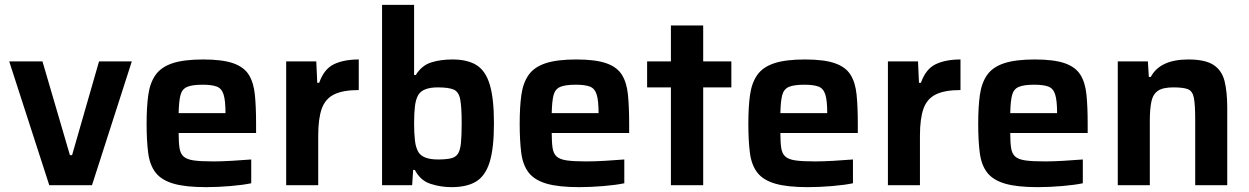

<svg xmlns="http://www.w3.org/2000/svg" viewBox="-20 -763 5147 791"><path d="M183 0 18 -510H155L268 -124H277L388 -510H523L359 0Z M829 8Q744 8 694.5 -6.5Q645 -21 621 -52Q597 -83 590.5 -133Q584 -183 584 -254Q584 -323 591 -372.5Q598 -422 621 -454.5Q644 -487 691 -502.5Q738 -518 817 -518Q896 -518 940.5 -502.5Q985 -487 1005 -455Q1025 -423 1030 -373Q1035 -323 1035 -254V-215H716Q716 -177 719.5 -153.5Q723 -130 736.5 -118Q750 -106 779 -102Q808 -98 860 -98Q891 -98 935 -100.5Q979 -103 1015 -106V-8Q982 -1 929.5 3.5Q877 8 829 8ZM716 -297H909Q909 -349 901 -374Q893 -399 872.5 -406.5Q852 -414 815 -414Q772 -414 751 -405Q730 -396 723.5 -371Q717 -346 716 -297Z M1159 0V-510H1283L1287 -422H1295Q1315 -479 1356 -498.5Q1397 -518 1458 -518V-392Q1393 -392 1356.5 -374Q1320 -356 1305.5 -315Q1291 -274 1291 -204V0Z M1840 8Q1796 8 1754 -5.5Q1712 -19 1689 -63H1682L1678 0H1554V-743H1686V-454H1693Q1717 -493 1755.5 -505.5Q1794 -518 1844 -518Q1906 -518 1943.5 -494.5Q1981 -471 1998 -413.5Q2015 -356 2015 -255Q2015 -153 1997.5 -96Q1980 -39 1942 -15.5Q1904 8 1840 8ZM1784 -106Q1817 -106 1837 -110.5Q1857 -115 1866.5 -129.5Q1876 -144 1879 -174Q1882 -204 1882 -255Q1882 -322 1876 -353.5Q1870 -385 1849 -394Q1828 -403 1784 -403Q1723 -403 1704 -373Q1693 -355 1689.5 -325.5Q1686 -296 1686 -255Q1686 -214 1689.5 -184Q1693 -154 1704 -136Q1723 -106 1784 -106Z M2366 8Q2281 8 2231.5 -6.5Q2182 -21 2158 -52Q2134 -83 2127.5 -133Q2121 -183 2121 -254Q2121 -323 2128 -372.5Q2135 -422 2158 -454.5Q2181 -487 2228 -502.5Q2275 -518 2354 -518Q2433 -518 2477.5 -502.5Q2522 -487 2542 -455Q2562 -423 2567 -373Q2572 -323 2572 -254V-215H2253Q2253 -177 2256.5 -153.5Q2260 -130 2273.5 -118Q2287 -106 2316 -102Q2345 -98 2397 -98Q2428 -98 2472 -100.5Q2516 -103 2552 -106V-8Q2519 -1 2466.5 3.5Q2414 8 2366 8ZM2253 -297H2446Q2446 -349 2438 -374Q2430 -399 2409.5 -406.5Q2389 -414 2352 -414Q2309 -414 2288 -405Q2267 -396 2260.5 -371Q2254 -346 2253 -297Z M2744 0V-403H2646V-510H2744V-658H2877V-510H2993V-403H2877V0Z M3308 8Q3223 8 3173.5 -6.5Q3124 -21 3100 -52Q3076 -83 3069.5 -133Q3063 -183 3063 -254Q3063 -323 3070 -372.5Q3077 -422 3100 -454.5Q3123 -487 3170 -502.5Q3217 -518 3296 -518Q3375 -518 3419.5 -502.5Q3464 -487 3484 -455Q3504 -423 3509 -373Q3514 -323 3514 -254V-215H3195Q3195 -177 3198.5 -153.5Q3202 -130 3215.5 -118Q3229 -106 3258 -102Q3287 -98 3339 -98Q3370 -98 3414 -100.5Q3458 -103 3494 -106V-8Q3461 -1 3408.5 3.5Q3356 8 3308 8ZM3195 -297H3388Q3388 -349 3380 -374Q3372 -399 3351.5 -406.5Q3331 -414 3294 -414Q3251 -414 3230 -405Q3209 -396 3202.5 -371Q3196 -346 3195 -297Z M3638 0V-510H3762L3766 -422H3774Q3794 -479 3835 -498.5Q3876 -518 3937 -518V-392Q3872 -392 3835.5 -374Q3799 -356 3784.5 -315Q3770 -274 3770 -204V0Z M4255 8Q4170 8 4120.5 -6.5Q4071 -21 4047 -52Q4023 -83 4016.5 -133Q4010 -183 4010 -254Q4010 -323 4017 -372.5Q4024 -422 4047 -454.5Q4070 -487 4117 -502.5Q4164 -518 4243 -518Q4322 -518 4366.5 -502.5Q4411 -487 4431 -455Q4451 -423 4456 -373Q4461 -323 4461 -254V-215H4142Q4142 -177 4145.5 -153.5Q4149 -130 4162.5 -118Q4176 -106 4205 -102Q4234 -98 4286 -98Q4317 -98 4361 -100.5Q4405 -103 4441 -106V-8Q4408 -1 4355.5 3.5Q4303 8 4255 8ZM4142 -297H4335Q4335 -349 4327 -374Q4319 -399 4298.5 -406.5Q4278 -414 4241 -414Q4198 -414 4177 -405Q4156 -396 4149.5 -371Q4143 -346 4142 -297Z M4585 0V-510H4709L4713 -446H4721Q4759 -518 4876 -518Q4945 -518 4979.5 -495.5Q5014 -473 5025 -428.5Q5036 -384 5036 -319V0H4904V-270Q4904 -332 4898.5 -360Q4893 -388 4874 -395.5Q4855 -403 4814 -403Q4771 -403 4750.5 -389Q4730 -375 4723.5 -344.5Q4717 -314 4717 -264V0Z"/></svg>

Font: Saira SemiBold
Style: Regular
Weight: 600
Designer: Hector Gatti with collaboration of the Omnibus-Type team
Foundry: Omnibus-Type
Version: Version 1.100; ttfautohint (v1.8.3)